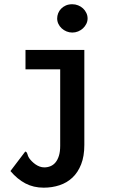

<svg xmlns="http://www.w3.org/2000/svg" viewBox="-20 -700 540 897"><path d="M99.1 -466.8H374V-22.9Q374 29.8 359.1 67.6Q344.2 105.5 318.6 129.6Q293 153.8 258.3 165.3Q223.6 176.8 184.1 176.8Q136.7 176.8 98.9 157Q61 137.2 28.8 99.1L98.1 7.8Q103 9.8 104.7 12.2Q106.4 14.6 107.7 18.6Q108.9 22.5 110.6 27.6Q112.3 32.7 117.2 40Q122.1 46.9 129.4 54.2Q136.7 61.5 145.8 67.9Q154.8 74.2 165.3 78.1Q175.8 82 187 82Q202.1 82 215.8 76.4Q229.5 70.8 239.5 58.6Q249.5 46.4 255.4 27.3Q261.2 8.3 261.2 -19V-376H99.1ZM317.9 -680.2Q332 -680.2 345 -675Q357.9 -669.9 367.7 -660.9Q377.4 -651.9 383.3 -639.6Q389.2 -627.4 389.2 -613.8Q389.2 -600.6 383.3 -588.6Q377.4 -576.7 367.7 -567.6Q357.9 -558.6 345 -553.2Q332 -547.9 317.9 -547.9Q303.7 -547.9 290.8 -553.2Q277.8 -558.6 268.1 -567.6Q258.3 -576.7 252.7 -588.6Q247.1 -600.6 247.1 -613.8Q247.1 -626 251.7 -637.9Q256.3 -649.9 265.6 -659.4Q274.9 -668.9 287.8 -674.6Q300.8 -680.2 317.9 -680.2Z"/></svg>

Font: InconsolataGo
Style: Bold
Weight: 700
Designer: Raph Levien, Kirill Tkachev(cyreal.org)
Foundry: Raph Levien, Kirill Tkachev(cyreal.org)
Version: Version 1.015; ttfautohint (v0.92) -l 8 -r 50 -G 200 -x 14 -